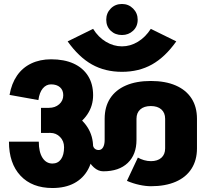

<svg xmlns="http://www.w3.org/2000/svg" viewBox="-20 -972 1035 965"><path d="M499 -111 476 -218Q490 -218 498 -231.5Q506 -245 506 -269H666Q666 -195 622 -153Q578 -111 499 -111ZM499 -111Q474 -111 452 -130.5Q430 -150 417.5 -181.5Q405 -213 407 -248H447Q447 -234 455 -226Q463 -218 476 -218ZM740 -36Q712 -36 680 -43Q648 -50 618 -63L673 -180Q687 -172 704 -167Q721 -162 740 -162ZM506 -269V-375H666V-269ZM810 -225V-375H970V-225ZM298 -493Q298 -519 281.5 -533.5Q265 -548 236 -548V-674Q303 -674 350 -652.5Q397 -631 422.5 -590.5Q448 -550 448 -493ZM173 -469 28 -495Q38 -552 65.5 -592Q93 -632 137 -653Q181 -674 237 -674V-548Q212 -548 195 -527.5Q178 -507 173 -469ZM970 -375H810Q810 -405 791 -422Q772 -439 738 -439V-565Q811 -565 863 -542.5Q915 -520 942.5 -477.5Q970 -435 970 -375ZM506 -375Q506 -435 533.5 -477.5Q561 -520 613 -542.5Q665 -565 738 -565V-439Q704 -439 685 -422Q666 -405 666 -375ZM970 -226Q970 -167 942.5 -124Q915 -81 863 -58.5Q811 -36 738 -36V-162Q772 -162 791 -179Q810 -196 810 -226ZM302 -232Q302 -263 282 -283.5Q262 -304 233 -304V-427Q295 -427 343.5 -401.5Q392 -376 420 -332Q448 -288 448 -232ZM244 -27Q141 -27 83 -89Q25 -151 25 -260H175Q175 -208 193.5 -179Q212 -150 244 -150ZM243 -27V-150Q271 -150 286.5 -171.5Q302 -193 302 -232H448Q448 -168 423.5 -122Q399 -76 353.5 -51.5Q308 -27 243 -27ZM186 -304V-430H227V-304ZM226 -304V-430Q257 -430 277.5 -448Q298 -466 298 -494H448Q448 -440 419 -397Q390 -354 340 -329Q290 -304 226 -304ZM593 -611V-739Q635 -739 673 -762Q711 -785 738 -827L866 -764Q810 -685 744 -648Q678 -611 593 -611ZM593 -611Q508 -611 442 -648Q376 -685 320 -764L448 -827Q474 -785 512.5 -762Q551 -739 593 -739ZM593 -796Q559 -796 536.5 -817.5Q514 -839 514 -873Q514 -906 536.5 -929Q559 -952 593 -952Q626 -952 649 -929Q672 -906 672 -873Q672 -839 649 -817.5Q626 -796 593 -796Z"/></svg>

Font: Akshar Light
Style: Bold
Weight: 700
Version: Version 1.100